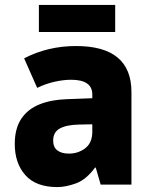

<svg xmlns="http://www.w3.org/2000/svg" viewBox="-20 -750 603 780"><path d="M213 10Q126 10 83 -38.5Q40 -87 40 -165Q40 -228 66.5 -267.5Q93 -307 140.5 -326Q188 -345 250 -347L355 -351V-366Q355 -426 269 -426Q238 -426 202 -418Q166 -410 131 -393L78 -513Q174 -563 289 -563Q514 -563 514 -376V0H389L369 -69H366Q330 -20 288.5 -5Q247 10 213 10ZM260 -126Q298 -126 326.5 -148Q355 -170 355 -215V-245L302 -244Q250 -243 223 -228Q196 -213 196 -179Q196 -152 213 -139Q230 -126 260 -126ZM138 -620V-730H448V-620Z"/></svg>

Font: Noto Sans Mono SemiCondensed Black
Style: Regular
Weight: 900
Width: 4
Designer: Monotype Design Team
Foundry: Monotype Imaging Inc.
Version: Version 2.014; ttfautohint (v1.8.4.7-5d5b)